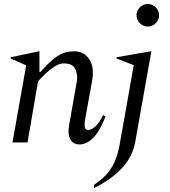

<svg xmlns="http://www.w3.org/2000/svg" viewBox="-20 -719 858 969"><path d="M43 0 112 -389 34 -424V-430L176 -460H179V-355H183Q218 -394 245 -417Q272 -440 297 -450Q322 -460 355 -460Q404 -460 430.5 -420Q457 -380 445 -312L410 -119Q405 -89 408.5 -76Q412 -63 425 -63Q442 -63 462 -81.5Q482 -100 500 -138L513 -132Q484 -57 450.5 -23.5Q417 10 382 10Q347 10 334 -17Q321 -44 329 -89L368 -309Q373 -344 359.5 -371.5Q346 -399 302 -399Q280 -399 256.5 -384Q233 -369 211 -348.5Q189 -328 172 -309L119 0ZM726 -585Q703 -585 686 -602Q669 -619 669 -642Q669 -665 686 -682Q703 -699 726 -699Q749 -699 766 -682Q783 -665 783 -642Q783 -619 766 -602Q749 -585 726 -585ZM454 230V214Q488 192 513.5 165.5Q539 139 556.5 102Q574 65 584 10L655 -390L568 -424V-430L741 -460H744L662 0Q648 74 593.5 131.5Q539 189 454 230Z"/></svg>

Font: Spectral
Style: Italic
Weight: 400
Italic angle: -10°
Designer: Jean-Baptiste Levee
Foundry: Production Type
Version: Version 2.001